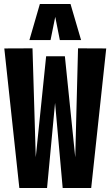

<svg xmlns="http://www.w3.org/2000/svg" viewBox="-20 -943 554 963"><path d="M437.4 0H294.4L256.2 -426.8L216 0H77L1.6 -700L143 -700.6L159.4 -154.4L211.4 -660.8H305.4L357.4 -154L371.4 -700.6L512.8 -700ZM127.5 -742 179.9 -922.8H333.7L386.7 -742H280.1L257.1 -858.4L233.5 -742Z"/></svg>

Font: Georama ExtraCondensed Thin
Style: Regular
Weight: 100
Width: 2
Designer: Jean-Baptiste Levee
Foundry: Production Type
Version: Version 1.001